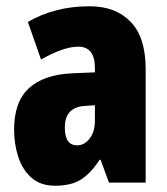

<svg xmlns="http://www.w3.org/2000/svg" viewBox="-20 -583 534 613"><path d="M266 -563Q349 -563 397 -513.5Q445 -464 445 -363V0H328L301 -73H298Q271 -31 239.5 -10.5Q208 10 156 10Q109 10 80 -16Q51 -42 38 -83Q25 -124 25 -169Q25 -258 72.5 -301.5Q120 -345 211 -349L283 -352V-366Q283 -434 230 -434Q183 -434 111 -393L69 -513Q110 -537 159.5 -550Q209 -563 266 -563ZM253 -245Q187 -242 187 -176Q187 -119 226 -119Q250 -119 266.5 -141Q283 -163 283 -198V-247Z"/></svg>

Font: Noto Sans ExtraCondensed Black
Style: Regular
Weight: 900
Width: 2
Designer: Monotype Design Team
Foundry: Monotype Imaging Inc.
Version: Version 2.013; ttfautohint (v1.8.4.7-5d5b)